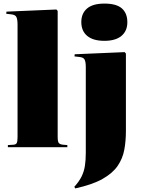

<svg xmlns="http://www.w3.org/2000/svg" viewBox="-20 -822 786 1072"><path d="M24 0V-12L55 -14Q69 -15 73.5 -23.5Q78 -32 78 -57V-685Q78 -714 71.5 -727Q65 -740 42 -742L15 -745L16 -757L295 -769L302 -761V-58Q302 -32 308 -24Q314 -16 332 -14L356 -12V0ZM563 -594Q500 -594 467 -621.5Q434 -649 434 -699Q434 -747 466 -774.5Q498 -802 563 -802Q630 -802 660.5 -775Q691 -748 691 -698Q691 -649 658 -621.5Q625 -594 563 -594ZM400 230 395 221Q422 191 435.5 163.5Q449 136 454 104.5Q459 73 459 31V-447Q459 -476 452.5 -489Q446 -502 423 -504L396 -507L397 -519L676 -531L683 -523V-90Q683 -35 674 14Q665 63 637 104Q609 145 552.5 177Q496 209 400 230Z"/></svg>

Font: Display Black
Style: Regular
Weight: 900
Designer: Latin by Veronika Burian and Jose Scaglione. Greek by Irene Vlachou. Cyrillic by Vera Evstafieva.
Foundry: TypeTogether
Version: Version 3.002